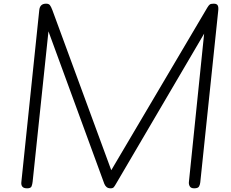

<svg xmlns="http://www.w3.org/2000/svg" viewBox="-20 -1024 1254 1044"><path d="M127.5 0Q109 0 101.8 -8.8Q94.5 -17.5 96 -33L193.5 -969Q197 -1004 230.5 -1004Q245 -1004 251.2 -996.2Q257.5 -988.5 265 -968.5L585 -98.5L1107.5 -983Q1115 -995.5 1121 -999.8Q1127 -1004 1142.5 -1004Q1159 -1004 1164 -994.2Q1169 -984.5 1166.5 -964.5L1069 -32.5Q1068 -21 1062.5 -10.5Q1057 0 1036 0Q1018.5 0 1012.2 -10.5Q1006 -21 1007 -33L1090 -841L610.5 -24Q604 -12.5 598.8 -6.2Q593.5 0 581.5 0Q567.5 0 559.2 -7.2Q551 -14.5 547 -25L243.5 -853.5L157.5 -36.5Q156 -22.5 151.8 -11.2Q147.5 0 127.5 0Z"/></svg>

Font: Edu NSW ACT Cursive
Style: Regular
Weight: 400
Designer: Tina and Corey Anderson, Eben Sorkin, Mirko Velimirovic
Foundry: Sorkin Type Co.
Version: Version 2.000